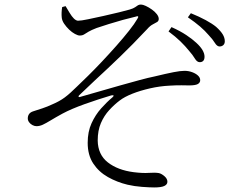

<svg xmlns="http://www.w3.org/2000/svg" viewBox="-20 -774 1040 843"><path d="M322 -683Q313 -684 304 -693Q295 -702 286 -717Q277 -732 268 -747L253 -743Q251 -732 250.5 -719.5Q250 -707 251 -698Q252 -684 261.5 -670Q271 -656 283.5 -644Q296 -632 309 -625Q322 -618 330 -618Q342 -618 349.5 -623Q357 -628 369 -635Q381 -642 404 -651Q428 -659 458 -668.5Q488 -678 519 -686.5Q550 -695 576 -701Q583 -704 586 -702Q589 -700 583 -691Q571 -670 546.5 -639Q522 -608 491 -573Q460 -538 427.5 -503.5Q395 -469 366 -440.5Q337 -412 318 -394Q287 -363 264 -346Q241 -329 210 -316Q189 -306 166.5 -298.5Q144 -291 125 -285Q113 -281 107.5 -273Q102 -265 102 -254Q102 -245 108 -237Q114 -229 123 -224.5Q132 -220 140 -220Q154 -220 168 -226.5Q182 -233 202.5 -245.5Q223 -258 254 -275Q293 -296 352 -317Q411 -338 468 -355Q477 -357 478.5 -354.5Q480 -352 473 -346Q449 -326 424 -298Q399 -270 382 -233Q365 -196 365 -147Q365 -93 389.5 -56Q414 -19 454 3.5Q494 26 540 37Q570 44 603.5 46.5Q637 49 657 49Q688 49 701.5 42.5Q715 36 715 24Q715 11 702.5 0Q690 -11 678 -14Q661 -17 634 -15Q607 -13 567 -18Q497 -27 453.5 -61Q410 -95 409 -157Q409 -201 423 -233.5Q437 -266 459.5 -290.5Q482 -315 506 -333Q527 -349 561 -362.5Q595 -376 638.5 -386Q682 -396 726 -398Q759 -400 777 -399.5Q795 -399 811 -399Q838 -399 848.5 -405Q859 -411 859 -422Q859 -433 849.5 -442Q840 -451 824 -457Q808 -463 790 -463Q772 -463 741.5 -457Q711 -451 657 -438Q632 -433 593 -422.5Q554 -412 508 -399Q462 -386 415.5 -372.5Q369 -359 330 -348Q326 -347 325 -349.5Q324 -352 327 -355Q364 -391 395.5 -420Q427 -449 454.5 -475Q482 -501 508.5 -526.5Q535 -552 563.5 -581Q592 -610 626 -646Q639 -661 651 -667Q663 -673 670 -677.5Q677 -682 677 -691Q677 -701 668.5 -712Q660 -723 646.5 -732.5Q633 -742 620 -748Q607 -754 599 -754Q591 -754 586 -751Q581 -748 573.5 -742.5Q566 -737 549 -732Q535 -728 503 -720Q471 -712 434.5 -704Q398 -696 367 -689.5Q336 -683 322 -683ZM897 -619Q914 -601 923.5 -585.5Q933 -570 944 -570Q954 -570 960.5 -576Q967 -582 967 -593Q967 -608 958 -623Q949 -638 929 -656Q912 -670 883.5 -685.5Q855 -701 818 -716L805 -698Q837 -676 858.5 -657.5Q880 -639 897 -619ZM810 -551Q826 -533 835.5 -517Q845 -501 857 -501Q867 -501 872.5 -507Q878 -513 878 -525Q878 -553 842 -586Q825 -602 798 -620Q771 -638 733 -655L720 -636Q751 -613 772.5 -592Q794 -571 810 -551Z"/></svg>

Font: Early Summer Mincho Light
Style: Regular
Weight: 300
Designer: GuiWonder
Version: Version 1.002